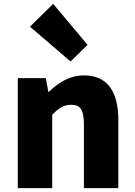

<svg xmlns="http://www.w3.org/2000/svg" viewBox="-20 -973 698 993"><path d="M72 0H250V-380C284 -413 308 -431 348 -431C393 -431 414 -409 414 -330V0H592V-352C592 -494 539 -583 415 -583C338 -583 280 -544 233 -498H230L217 -569H72ZM345 -655 433 -741 255 -953 135 -835Z"/></svg>

Font: Noto Sans KR Black
Style: Regular
Weight: 900
Designer: Ryoko NISHIZUKA 西塚涼子 (kana, bopomofo & ideographs); Paul D. Hunt (Latin, Greek & Cyrillic); Sandoll Communications 산돌커뮤니
Foundry: Adobe
Version: Version 2.004;hotconv 1.0.118;makeotfexe 2.5.65603